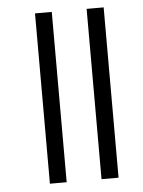

<svg xmlns="http://www.w3.org/2000/svg" viewBox="-49 -690 544 730"><g transform="rotate(-5 223.0 -325.0)"><path d="M309 0V-650H374V0ZM112 0V-650H176V0Z"/></g></svg>

Font: Khand
Style: Regular
Weight: 400
Designer: Devanagari: Sanchit Sawaria, Jyotish Sonowal; Latin: Satya Rajpurohit
Foundry: Indian Type Foundry
Version: Version 1.100;PS 1.0;hotconv 1.0.78;makeotf.lib2.5.61930; tt